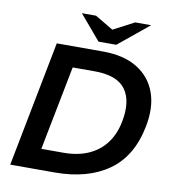

<svg xmlns="http://www.w3.org/2000/svg" viewBox="-94 -971 954 1054"><g transform="rotate(10 382.5 -444.0)"><path d="M34 0 170 -700H428Q544 -700 619 -654Q694 -608 723.5 -526Q753 -444 731 -334Q697 -163 580.5 -81.5Q464 0 282 0ZM187 -115H310Q389 -115 448.5 -141Q508 -167 546 -217Q584 -267 598 -339Q621 -456 574 -520.5Q527 -585 402 -585H279ZM394 -749 427 -811 574 -888H663L493 -749ZM394 -749 277 -887H356L484 -811L493 -749Z"/></g></svg>

Font: REM Medium
Style: Italic
Weight: 500
Italic angle: -11°
Designer: Octavio Pardo
Foundry: Ashler Design
Version: Version 1.005;gftools[0.9.28]